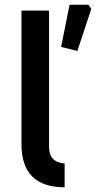

<svg xmlns="http://www.w3.org/2000/svg" viewBox="-20 -785 407 814"><path d="M71 -174V-740H188V-162Q188 -97 254 -92V9Q71 9 71 -174ZM239 -586 275 -765H355L367 -747L308 -569Z"/></svg>

Font: Oxanium SemiBold
Style: Regular
Weight: 600
Designer: Severin Meyer
Version: Version 2.000